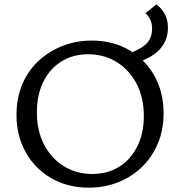

<svg xmlns="http://www.w3.org/2000/svg" viewBox="-20 -855 830 885"><path d="M389 10Q293 10 217.5 -33Q142 -76 99 -152.5Q56 -229 56 -325Q56 -403 82.5 -466Q109 -529 157.5 -574Q206 -619 268.5 -643.5Q331 -668 403 -668Q499 -668 574 -625Q649 -582 691.5 -506Q734 -430 734 -333Q734 -255 707 -192Q680 -129 633 -84Q586 -39 523.5 -14.5Q461 10 389 10ZM404 -53Q476 -53 529.5 -86.5Q583 -120 613 -180.5Q643 -241 643 -320Q643 -406 609 -470Q575 -534 517 -569.5Q459 -605 386 -605Q317 -605 263.5 -572Q210 -539 180 -478.5Q150 -418 150 -338Q150 -252 183.5 -188Q217 -124 275 -88.5Q333 -53 404 -53ZM560 -554 553 -602Q612 -619 646.5 -646Q681 -673 681 -724Q681 -746 673 -764Q665 -782 650 -794L701 -835Q726 -816 740 -789.5Q754 -763 754 -728Q754 -680 730 -645Q706 -610 663 -588Q620 -566 560 -554Z"/></svg>

Font: Ysabeau Office Medium
Style: Regular
Weight: 500
Designer: Christian Thalmann (Catharsis Fonts)
Version: Version 2.001;gftools[0.9.30]; featfreeze: tnum,lnum,ss02